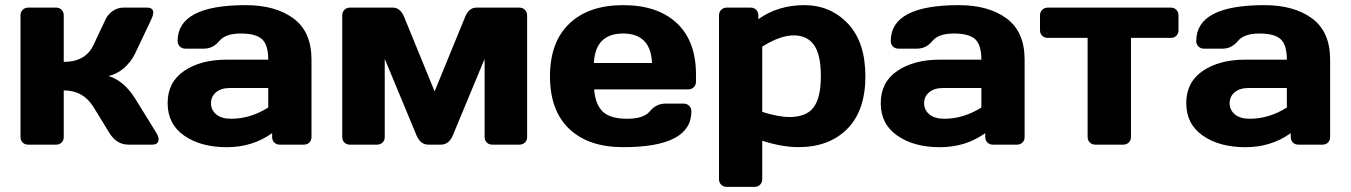

<svg xmlns="http://www.w3.org/2000/svg" viewBox="-20 -565 5276 750"><path d="M599.6 -21.5Q599.6 0 574.2 0H481.9Q435.1 0 407.2 -45.9L345.2 -147Q305.2 -211.9 229 -211.9V-29.8Q229 -16.6 220.5 -8.3Q211.9 0 199.2 0H89.8Q76.7 0 68.4 -8.3Q60.1 -16.6 60.1 -29.8V-504.9Q60.1 -518.1 68.6 -526.6Q77.1 -535.2 89.8 -535.2H199.2Q212.4 -535.2 220.7 -526.6Q229 -518.1 229 -504.9V-323.2Q314 -323.2 345.2 -389.2L392.1 -488.8Q401.9 -509.8 420.9 -522.5Q439.9 -535.2 461.9 -535.2H554.2Q578.6 -535.2 578.6 -516.1Q578.6 -505.4 570.8 -488.8L507.8 -356Q491.7 -322.8 463.9 -298.8Q436 -274.9 403.8 -268.1Q463.9 -250 507.8 -180.2L590.8 -45.9Q599.1 -31.7 599.6 -21.5Z M866.2 -332H1027.8Q1027.8 -389.2 1003.9 -411.6Q980 -434.1 920.2 -434.1Q860.4 -434.1 836.2 -404.5Q812 -375 776.9 -375H704.1Q690.9 -375 682.4 -383.5Q673.8 -392.1 673.8 -404.8Q673.8 -544.9 939.9 -544.9Q1056.2 -544.9 1126.5 -492.9Q1196.8 -440.9 1196.8 -332V-29.8Q1196.8 -16.6 1188.5 -8.3Q1180.2 0 1167 0H1072.8Q1059.6 0 1051.3 -8.5Q1043 -17.1 1043 -29.8V-44.9Q965.8 10.3 865 10Q764.2 9.8 699.5 -35.2Q634.8 -80.1 634.8 -162.1Q634.8 -244.1 699.5 -288.1Q764.2 -332 866.2 -332ZM882.8 -101.1Q958 -101.1 1027.8 -145V-221.2H877.9Q843.8 -221.2 824 -204.6Q804.2 -188 804.2 -161.6Q804.2 -135.3 824.7 -118.2Q845.2 -101.1 882.8 -101.1Z M1316.9 -29.8V-504.9Q1316.9 -518.1 1325.4 -526.6Q1334 -535.2 1346.7 -535.2H1514.6Q1543.5 -535.2 1558.6 -499L1677.7 -208L1796.9 -499Q1812 -535.2 1840.8 -535.2H2008.8Q2022 -535.2 2030.5 -526.6Q2039.1 -518.1 2039.1 -504.9V-29.8Q2039.1 -16.6 2030.5 -8.3Q2022 0 2008.8 0H1902.8Q1889.6 0 1881.3 -8.5Q1873 -17.1 1873 -29.8V-335L1748 -34.2Q1732.9 0 1701.7 0H1653.8Q1623 0 1607.9 -34.2L1482.9 -335V-29.8Q1482.9 -16.6 1474.4 -8.3Q1465.8 0 1452.6 0H1346.7Q1333.5 0 1325.2 -8.3Q1316.9 -16.6 1316.9 -29.8Z M2698.7 -273.9V-246.1Q2698.7 -232.9 2690.2 -224.4Q2681.6 -215.8 2668.5 -215.8H2300.8Q2305.7 -155.8 2335.2 -128.4Q2364.7 -101.1 2429.7 -101.1Q2494.6 -101.1 2518.6 -130.4Q2542.5 -159.7 2577.6 -160.2H2650.4Q2663.6 -160.2 2672.1 -151.6Q2680.7 -143.1 2680.7 -129.9Q2680.7 10.3 2413.6 9.8Q2278.8 9.8 2203.6 -61.5Q2128.4 -132.8 2128.4 -266.8Q2128.4 -400.9 2204.1 -472.9Q2279.8 -544.9 2414.1 -544.9Q2548.3 -544.9 2623.5 -474.9Q2698.7 -404.8 2698.7 -273.9ZM2299.8 -318.8H2526.9Q2522 -434.1 2413.8 -434.1Q2305.7 -434.1 2299.8 -318.8Z M2788.6 134.8V-504.9Q2788.6 -518.1 2797.1 -526.6Q2805.7 -535.2 2818.4 -535.2H2912.6Q2925.3 -535.2 2933.8 -526.6Q2942.4 -518.1 2942.4 -504.9V-490.2Q3019.5 -544.9 3121.6 -544.9Q3223.6 -544.9 3292 -472.9Q3360.4 -400.9 3360.4 -266.8Q3360.4 -132.8 3289.6 -61.5Q3218.8 9.8 3098.6 9.8Q3036.6 9.8 2957.5 -15.1V134.8Q2957.5 147.9 2949 156.5Q2940.4 165 2927.7 165H2818.4Q2805.7 165 2797.1 156.5Q2788.6 147.9 2788.6 134.8ZM2957.5 -127.9Q3020.5 -107.9 3063.5 -107.9Q3130.4 -107.9 3158.4 -146Q3186.5 -184.1 3186.5 -267.6Q3186.5 -351.1 3159.9 -388.9Q3133.3 -426.8 3080.3 -426.8Q3027.3 -426.8 2957.5 -382.8Z M3651.9 -332H3813.5Q3813.5 -389.2 3789.6 -411.6Q3765.6 -434.1 3705.8 -434.1Q3646 -434.1 3621.8 -404.5Q3597.7 -375 3562.5 -375H3489.7Q3476.6 -375 3468 -383.5Q3459.5 -392.1 3459.5 -404.8Q3459.5 -544.9 3725.6 -544.9Q3841.8 -544.9 3912.1 -492.9Q3982.4 -440.9 3982.4 -332V-29.8Q3982.4 -16.6 3974.1 -8.3Q3965.8 0 3952.6 0H3858.4Q3845.2 0 3836.9 -8.5Q3828.6 -17.1 3828.6 -29.8V-44.9Q3751.5 10.3 3650.6 10Q3549.8 9.8 3485.1 -35.2Q3420.4 -80.1 3420.4 -162.1Q3420.4 -244.1 3485.1 -288.1Q3549.8 -332 3651.9 -332ZM3668.5 -101.1Q3743.7 -101.1 3813.5 -145V-221.2H3663.6Q3629.4 -221.2 3609.6 -204.6Q3589.8 -188 3589.8 -161.6Q3589.8 -135.3 3610.4 -118.2Q3630.9 -101.1 3668.5 -101.1Z M4042.5 -446.8V-504.9Q4042.5 -518.1 4051 -526.6Q4059.6 -535.2 4072.8 -535.2H4553.7Q4566.9 -535.2 4575.2 -526.6Q4583.5 -518.1 4583.5 -504.9V-446.8Q4583.5 -434.1 4575.2 -425.5Q4566.9 -417 4553.7 -417H4397.9V-29.8Q4397.9 -17.1 4389.4 -8.5Q4380.9 0 4367.7 0H4258.8Q4245.6 0 4237.1 -8.5Q4228.5 -17.1 4228.5 -29.8V-417H4072.8Q4059.6 -417 4051 -425.5Q4042.5 -434.1 4042.5 -446.8Z M4845.2 -332H5006.8Q5006.8 -389.2 4982.9 -411.6Q4959 -434.1 4899.2 -434.1Q4839.4 -434.1 4815.2 -404.5Q4791 -375 4755.9 -375H4683.1Q4669.9 -375 4661.4 -383.5Q4652.8 -392.1 4652.8 -404.8Q4652.8 -544.9 4918.9 -544.9Q5035.2 -544.9 5105.5 -492.9Q5175.8 -440.9 5175.8 -332V-29.8Q5175.8 -16.6 5167.5 -8.3Q5159.2 0 5146 0H5051.8Q5038.6 0 5030.3 -8.5Q5022 -17.1 5022 -29.8V-44.9Q4944.8 10.3 4844 10Q4743.2 9.8 4678.5 -35.2Q4613.8 -80.1 4613.8 -162.1Q4613.8 -244.1 4678.5 -288.1Q4743.2 -332 4845.2 -332ZM4861.8 -101.1Q4937 -101.1 5006.8 -145V-221.2H4856.9Q4822.8 -221.2 4803 -204.6Q4783.2 -188 4783.2 -161.6Q4783.2 -135.3 4803.7 -118.2Q4824.2 -101.1 4861.8 -101.1Z"/></svg>

Font: Days One
Style: Regular
Weight: 400
Designer: Alexander Kalachev, Alexey Maslov, Jovanny Lemonad
Foundry: Alexander Kalachev, Alexey Maslov, Jovanny Lemonad
Version: Version 1.002